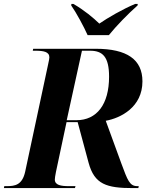

<svg xmlns="http://www.w3.org/2000/svg" viewBox="-48 -964 791 984"><path d="M401 -784H510C548 -831 607 -892 657 -936L658 -944H645C580 -917 503 -872 461 -843C430 -873 385 -911 328 -944H318L317 -936C342 -901 383 -825 401 -784ZM-28 0H336L339 -10H306C264 -10 233 -15 233 -44C233 -51 235 -64 239 -84L293 -338H350L406 -130C436 -19 498 0 634 0H661L663 -10H656C616 -10 606 -40 574 -126L494 -345C571 -359 682 -415 682 -547C682 -659 603 -714 443 -714H122L120 -704H133C175 -704 205 -699 205 -670C205 -665 203 -654 199 -636L81 -84C66 -16 29 -10 -13 -10H-26ZM344 -348H294L372 -704H414C478 -704 511 -673 511 -571C511 -429 448 -348 344 -348Z"/></svg>

Font: Noto Serif Display
Style: Bold Italic
Weight: 700
Italic angle: -12°
Designer: Monotype Design Team
Foundry: Monotype Imaging Inc.
Version: Version 2.009